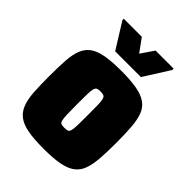

<svg xmlns="http://www.w3.org/2000/svg" viewBox="-205 -806 917 917"><g transform="rotate(45 253.5 -347.0)"><path d="M254 8Q190 8 148.5 0.5Q107 -7 82.5 -25Q58 -43 46 -73.5Q34 -104 31 -148.5Q28 -193 28 -255Q28 -318 31 -363Q34 -408 46 -438Q58 -468 82.5 -485.5Q107 -503 148.5 -510.5Q190 -518 254 -518Q317 -518 358.5 -510.5Q400 -503 425 -485.5Q450 -468 461.5 -438Q473 -408 476.5 -363Q480 -318 480 -255Q480 -193 476.5 -148.5Q473 -104 461.5 -73.5Q450 -43 425 -25Q400 -7 358.5 0.5Q317 8 254 8ZM254 -133Q267 -133 274.5 -135.5Q282 -138 285.5 -150Q289 -162 289.5 -187Q290 -212 290 -255Q290 -299 289.5 -324Q289 -349 285.5 -360.5Q282 -372 274.5 -375Q267 -378 253 -378Q240 -378 232.5 -375Q225 -372 221.5 -360.5Q218 -349 217.5 -324Q217 -299 217 -255Q217 -212 218 -187Q219 -162 222 -150Q225 -138 232.5 -135.5Q240 -133 254 -133ZM167 -563 86 -693V-702H208L256 -636L301 -702H423V-693L341 -563Z"/></g></svg>

Font: Saira SemiCondensed Black
Style: Regular
Weight: 900
Width: 4
Designer: Hector Gatti with collaboration of the Omnibus-Type team
Foundry: Omnibus-Type
Version: Version 1.101